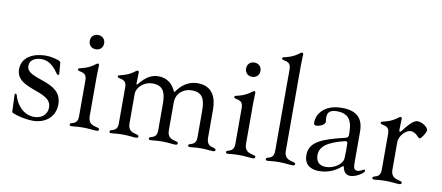

<svg xmlns="http://www.w3.org/2000/svg" viewBox="-69 -1045 3058 1329"><g transform="rotate(10 1459.5 -380.0)"><path d="M308.6 -429C279.8 -438.9 249.3 -445.3 217.3 -445.3C140.3 -445.3 51.8 -411.6 51.8 -321C51.8 -176.5 302.2 -215.9 302.2 -96.9C302.2 -38.4 256.4 -13.5 210.9 -13.5C127.5 -13.5 81 -88.4 68.2 -138.1C65.3 -147.7 62.1 -149.9 58.9 -149.9C52.6 -149.9 51.8 -143.5 51.8 -137.4C51.8 -128.2 52.2 -113.3 56.5 -27.7C57.2 -17 59.3 -16.3 67.1 -13.1C103.3 2.1 162.6 14.2 206 14.2C286.6 14.2 361.9 -31.2 361.9 -128.6C361.9 -298.3 111.2 -254.3 111.2 -355.8C111.2 -399.5 154.1 -416.5 192.8 -416.5C236.9 -416.5 267.8 -393.5 294.4 -361.5C312.1 -340.2 316.1 -328.5 323.9 -328.5C327.1 -328.5 331.3 -329.9 331.3 -336.6C331.3 -340.9 327.8 -383.5 325.3 -411.9C324.6 -421.9 317.5 -426.1 308.6 -429Z M476.2 5C493.3 5 511 0 558.2 0C598.4 0 628.9 5.7 651.6 5.7C662.6 5.7 669.4 2.8 669.4 -5C669.4 -11.7 665.5 -14.6 654.1 -17.4C621.8 -25.2 590.2 -33 589.8 -85.2V-367.5C589.8 -397.7 592 -422.9 592 -441.1C592 -451.3 588.4 -453.8 582.7 -453.8C579.2 -453.8 575.6 -451.7 570.3 -447.8C554 -435 526.3 -413.7 466.3 -400.6C458.1 -399.1 453.5 -396 453.5 -390.3C453.5 -384.6 458.1 -382.1 465.2 -380.3C489.7 -374.6 517.4 -371.8 517.4 -325.6V-70.7C517.4 -29.1 495.7 -22 474.8 -16C467.7 -13.8 463.4 -11 463.4 -4.6C463.4 2.5 468.8 5 476.2 5ZM499.6 -598.7C499.6 -568.9 520.6 -548.7 550.1 -548.7C579.9 -548.7 600.9 -568.9 600.9 -598.7C600.9 -628.6 579.9 -649.1 550.1 -649.1C520.6 -649.1 499.6 -628.6 499.6 -598.7Z M756 5C773.1 5 790.8 0 838.1 0C878.2 0 907 5.7 928.6 5.7C939.3 5.7 946.4 2.8 946.4 -5C946.4 -11.7 942.5 -14.6 931.1 -17.8C901.6 -24.9 870 -32.3 869.7 -84.2V-288.4C869.7 -341.6 923.7 -384.2 979 -384.2C1056.5 -384.2 1073.9 -335.2 1073.9 -255V-68.5C1073.5 -28.8 1051.8 -22 1031.6 -16C1024.1 -13.8 1019.9 -11 1019.9 -4.6C1019.9 2.5 1025.2 5 1032.7 5C1049.7 5 1067.5 0 1114.7 0C1154.8 0 1183.9 5.7 1205.3 5.7C1216.3 5.7 1223.4 2.8 1223.4 -5C1223.4 -11.7 1219.1 -14.6 1208.1 -17.8C1178.3 -24.9 1146.7 -32.3 1146.3 -84.2V-278.8C1146.3 -346.6 1198.5 -384.2 1256 -384.2C1334.9 -384.2 1350.1 -332.7 1350.1 -255V-68.9C1349.8 -26.3 1324.9 -21.3 1306.1 -14.9C1299.7 -12.8 1296.2 -10.3 1296.2 -4.6C1296.2 2.5 1301.5 5 1309.7 5C1326 5 1344.1 0 1387.8 0C1431.1 0 1448.5 5 1472.3 5C1481.2 5 1488.3 2.5 1488.3 -5.7C1488.3 -12.1 1483.7 -14.9 1474.8 -17.8C1451.3 -24.5 1422.6 -29.5 1422.6 -81.3V-279.1C1422.6 -363.3 1390.6 -440 1286.9 -440C1212 -439.6 1166.9 -392 1143.1 -356.9C1138.1 -350.5 1136 -350.5 1132.5 -358C1111.5 -405.9 1073.2 -440 1011 -440C925.1 -440 881.4 -357.6 873.6 -357.6C871.1 -357.6 869.7 -359 869.7 -365.1V-367.5C869.7 -397.7 871.8 -422.9 871.8 -441.1C871.8 -451.3 868.3 -453.8 862.6 -453.8C859 -453.8 855.5 -451.7 850.1 -447.8C833.8 -435 806.1 -413.7 746.1 -400.6C737.9 -399.1 733.3 -396 733.3 -390.3C733.3 -384.6 737.9 -382.1 745 -380.3C769.5 -374.6 797.2 -371.8 797.2 -325.6V-70.7C797.2 -29.1 775.6 -22 754.6 -16C747.5 -13.8 743.3 -11 743.3 -4.6C743.3 2.5 748.6 5 756 5Z M1574.9 5C1592 5 1609.7 0 1657 0C1697.1 0 1727.6 5.7 1750.4 5.7C1761.4 5.7 1768.1 2.8 1768.1 -5C1768.1 -11.7 1764.2 -14.6 1752.8 -17.4C1720.5 -25.2 1688.9 -33 1688.6 -85.2V-367.5C1688.6 -397.7 1690.7 -422.9 1690.7 -441.1C1690.7 -451.3 1687.1 -453.8 1681.5 -453.8C1677.9 -453.8 1674.4 -451.7 1669 -447.8C1652.7 -435 1625 -413.7 1565 -400.6C1556.8 -399.1 1552.2 -396 1552.2 -390.3C1552.2 -384.6 1556.8 -382.1 1563.9 -380.3C1588.4 -374.6 1616.1 -371.8 1616.1 -325.6V-70.7C1616.1 -29.1 1594.5 -22 1573.5 -16C1566.4 -13.8 1562.1 -11 1562.1 -4.6C1562.1 2.5 1567.5 5 1574.9 5ZM1598.4 -598.7C1598.4 -568.9 1619.3 -548.7 1648.8 -548.7C1678.6 -548.7 1699.6 -568.9 1699.6 -598.7C1699.6 -628.6 1678.6 -649.1 1648.8 -649.1C1619.3 -649.1 1598.4 -628.6 1598.4 -598.7Z M1854.4 5C1871.4 5 1889.6 0 1936.8 0C1976.6 0 2007.1 5.7 2030.2 5.7C2040.8 5.7 2047.9 2.8 2047.9 -5C2047.9 -11.7 2043.7 -14.6 2032.3 -17.4C2002.1 -24.9 1971.9 -32.3 1968.4 -77.8V-687.9C1968.4 -718 1970.5 -743.3 1970.5 -761.4C1970.5 -771.7 1967 -774.1 1961.3 -774.1C1957.7 -774.1 1954.2 -772 1948.9 -768.1C1932.5 -755.3 1904.8 -734 1844.8 -720.9C1836.6 -719.5 1832 -716.3 1832 -710.6C1832 -704.9 1836.6 -702.4 1843.8 -700.6C1868.3 -695 1896 -692.1 1896 -646V-70.7H1895.6C1896 -29.1 1874.3 -22 1853.3 -16C1846.2 -13.8 1841.6 -11 1841.6 -4.6C1841.6 2.5 1846.9 5 1854.4 5Z M2218 13.1C2282.3 13.1 2332.4 -11 2373.2 -46.9C2375.7 -49 2377.5 -50.1 2379.3 -50.1C2381 -50.1 2382.5 -48.7 2382.8 -45.5C2388.8 -15.6 2402.7 8.5 2437.1 8.5C2477.6 8.5 2533 -27.7 2533 -44C2533 -47.6 2530.9 -51.1 2526.6 -51.1C2518.1 -51.1 2501.4 -34.8 2479.4 -34.8C2460.2 -34.8 2451.3 -46.5 2451.3 -82C2451 -166.5 2451.7 -215.9 2451.3 -302.9C2451.3 -361.9 2436.4 -445.3 2301.5 -445.3C2167.3 -445.3 2128.2 -362.6 2127.5 -316.8C2126.8 -296.2 2134.2 -293.3 2145.2 -293.3C2175.1 -293.3 2206.3 -312.9 2206.3 -329.5C2203.8 -345.9 2203.8 -358.7 2203.8 -364.7C2203.8 -402 2228.7 -416.2 2271.3 -416.2C2360.4 -416.2 2376.4 -356.2 2378.9 -304.3C2380 -293.3 2380 -280.5 2380 -268.8C2380 -256.4 2373.9 -248.9 2361.5 -246.1C2201.7 -207.7 2113.6 -175.1 2113.6 -81.7C2113.6 1.4 2179 13.1 2218 13.1ZM2189.3 -93.4C2189.3 -157.3 2243.6 -192.5 2359.4 -221.9C2371.8 -224.8 2377.8 -220.2 2378.6 -207.4C2379.6 -171.2 2379.3 -137.1 2377.5 -105.1C2375.4 -61.1 2314.6 -23.1 2259.2 -23.1C2206.7 -23.1 2189.3 -57.2 2189.3 -93.4Z M2603.7 5C2620.7 5 2638.8 0 2686.1 0C2725.9 0 2756.4 5.7 2779.5 5.7C2790.1 5.7 2797.2 2.8 2797.2 -5C2797.2 -11.7 2793 -14.6 2781.6 -17.4C2751.4 -24.9 2721.2 -32.3 2717.7 -77.8V-277C2717.7 -325.3 2764.6 -369.3 2796.5 -369.3C2835.6 -369.3 2853.7 -330.3 2865.1 -330.3C2876.1 -330.3 2906.6 -377.1 2906.6 -395.6C2906.6 -412.3 2867.5 -445 2831.3 -445C2797.9 -445 2756 -388.5 2736.2 -362.9C2730.5 -355.5 2726.9 -352.3 2722.7 -352.3C2717.7 -352.3 2717.7 -358.7 2717.7 -367.5C2717.7 -397.7 2719.8 -422.9 2719.8 -441.1C2719.8 -451.3 2716.3 -453.8 2710.6 -453.8C2707 -453.8 2703.5 -451.7 2698.2 -447.8C2681.8 -435 2654.1 -413.7 2594.1 -400.6C2585.9 -399.1 2581.3 -396 2581.3 -390.3C2581.3 -384.6 2585.9 -382.1 2593 -380.3C2617.5 -374.6 2645.2 -371.8 2645.2 -325.6V-70.7H2644.9C2645.2 -29.1 2623.6 -22 2602.6 -16C2595.5 -13.8 2590.9 -11 2590.9 -4.6C2590.9 2.5 2596.2 5 2603.7 5Z"/></g></svg>

Font: Margiela Serif
Style: Regular
Weight: 400
Designer: Andreas Faust, Stefan Endress
Version: Version 1.002;FEAKit 1.0